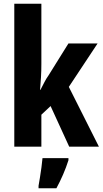

<svg xmlns="http://www.w3.org/2000/svg" viewBox="-20 -780 546 1021"><path d="M200 -441Q200 -403 198 -370Q196 -337 193 -302H195Q208 -327 217 -344.5Q226 -362 238 -379L344 -549H499L346 -318L506 0H348L249 -216L200 -170V0H56V-760H200ZM344 72Q332 110 315.5 148Q299 186 280 221H185V208Q188 190 192.5 163.5Q197 137 200.5 109.5Q204 82 206 61H344Z"/></svg>

Font: Noto Sans Sinhala ExtraCondensed ExtraBold
Style: Regular
Weight: 800
Width: 2
Designer: Jelle Bosma - Monotype Design Team
Foundry: Monotype Imaging Inc.
Version: Version 2.006; ttfautohint (v1.8.4.7-5d5b)